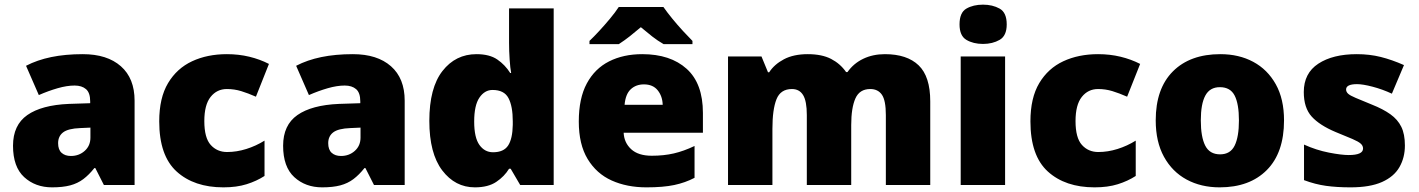

<svg xmlns="http://www.w3.org/2000/svg" viewBox="-20 -796 6104 826"><path d="M336 -563Q441 -563 500 -511Q559 -459 559 -363V0H427L390 -73H386Q363 -44 338.5 -25.5Q314 -7 282 1.5Q250 10 204 10Q132 10 84 -34Q36 -78 36 -169Q36 -258 97.5 -301Q159 -344 276 -349L368 -352V-360Q368 -397 350 -412.5Q332 -428 301 -428Q268 -428 228 -416.5Q188 -405 147 -387L92 -513Q140 -538 200.5 -550.5Q261 -563 336 -563ZM325 -245Q273 -243 251.5 -226.5Q230 -210 230 -180Q230 -152 245 -138.5Q260 -125 285 -125Q320 -125 344.5 -147Q369 -169 369 -204V-247Z M941 10Q815 10 740 -58Q665 -126 665 -274Q665 -375 703 -438.5Q741 -502 806.5 -532.5Q872 -563 956 -563Q1007 -563 1052.5 -552Q1098 -541 1137 -521L1081 -380Q1047 -395 1017.5 -404Q988 -413 956 -413Q913 -413 886 -379Q859 -345 859 -275Q859 -203 886.5 -172.5Q914 -142 957 -142Q998 -142 1039.5 -155Q1081 -168 1118 -191V-39Q1084 -17 1041 -3.5Q998 10 941 10Z M1498 -563Q1603 -563 1662 -511Q1721 -459 1721 -363V0H1589L1552 -73H1548Q1525 -44 1500.5 -25.5Q1476 -7 1444 1.5Q1412 10 1366 10Q1294 10 1246 -34Q1198 -78 1198 -169Q1198 -258 1259.5 -301Q1321 -344 1438 -349L1530 -352V-360Q1530 -397 1512 -412.5Q1494 -428 1463 -428Q1430 -428 1390 -416.5Q1350 -405 1309 -387L1254 -513Q1302 -538 1362.5 -550.5Q1423 -563 1498 -563ZM1487 -245Q1435 -243 1413.5 -226.5Q1392 -210 1392 -180Q1392 -152 1407 -138.5Q1422 -125 1447 -125Q1482 -125 1506.5 -147Q1531 -169 1531 -204V-247Z M2023 10Q1938 10 1882.5 -63Q1827 -136 1827 -276Q1827 -418 1883.5 -490.5Q1940 -563 2030 -563Q2086 -563 2119.5 -540Q2153 -517 2175 -482H2179Q2175 -503 2172.5 -540Q2170 -577 2170 -612V-760H2362V0H2218L2177 -70H2170Q2150 -37 2115 -13.5Q2080 10 2023 10ZM2101 -141Q2147 -141 2166 -170Q2185 -199 2186 -259V-274Q2186 -339 2167.5 -374Q2149 -409 2099 -409Q2065 -409 2042.5 -376Q2020 -343 2020 -273Q2020 -204 2042.5 -172.5Q2065 -141 2101 -141Z M2743 -563Q2864 -563 2934 -500Q3004 -437 3004 -310V-225H2663Q2665 -182 2695.5 -154Q2726 -126 2784 -126Q2836 -126 2879 -136Q2922 -146 2968 -168V-31Q2928 -10 2880.5 0Q2833 10 2761 10Q2677 10 2611.5 -19.5Q2546 -49 2508 -112Q2470 -175 2470 -273Q2470 -373 2504.5 -437Q2539 -501 2600.5 -532Q2662 -563 2743 -563ZM2750 -433Q2716 -433 2693.5 -412Q2671 -391 2667 -345H2831Q2830 -382 2809.5 -407.5Q2789 -433 2750 -433ZM2834 -766Q2850 -743 2872.5 -715.5Q2895 -688 2918.5 -662.5Q2942 -637 2959 -620V-606H2835Q2809 -621 2786 -639Q2763 -657 2737 -679Q2711 -657 2689.5 -640Q2668 -623 2642 -606H2516V-620Q2535 -638 2558.5 -663.5Q2582 -689 2604.5 -716Q2627 -743 2642 -766Z M3787 -563Q3882 -563 3932 -515Q3982 -467 3982 -360V0H3791V-301Q3791 -364 3774 -388.5Q3757 -413 3724 -413Q3678 -413 3660 -372.5Q3642 -332 3642 -258V0H3451V-301Q3451 -361 3435 -387Q3419 -413 3387 -413Q3338 -413 3320.5 -369Q3303 -325 3303 -242V0H3112V-553H3256L3284 -485H3289Q3311 -519 3352.5 -541Q3394 -563 3455 -563Q3516 -563 3555.5 -542.5Q3595 -522 3620 -486H3626Q3652 -523 3693.5 -543Q3735 -563 3787 -563Z M4209 -776Q4250 -776 4280.5 -759Q4311 -742 4311 -691Q4311 -642 4280.5 -624.5Q4250 -607 4209 -607Q4167 -607 4137.5 -624.5Q4108 -642 4108 -691Q4108 -742 4137.5 -759Q4167 -776 4209 -776ZM4304 -553V0H4113V-553Z M4689 10Q4563 10 4488 -58Q4413 -126 4413 -274Q4413 -375 4451 -438.5Q4489 -502 4554.5 -532.5Q4620 -563 4704 -563Q4755 -563 4800.5 -552Q4846 -541 4885 -521L4829 -380Q4795 -395 4765.5 -404Q4736 -413 4704 -413Q4661 -413 4634 -379Q4607 -345 4607 -275Q4607 -203 4634.5 -172.5Q4662 -142 4705 -142Q4746 -142 4787.5 -155Q4829 -168 4866 -191V-39Q4832 -17 4789 -3.5Q4746 10 4689 10Z M5504 -278Q5504 -139 5430 -64.5Q5356 10 5227 10Q5147 10 5085 -23.5Q5023 -57 4987.5 -121.5Q4952 -186 4952 -278Q4952 -415 5026 -489Q5100 -563 5230 -563Q5310 -563 5371.5 -530Q5433 -497 5468.5 -433.5Q5504 -370 5504 -278ZM5146 -278Q5146 -207 5165 -169.5Q5184 -132 5229 -132Q5273 -132 5291.5 -169.5Q5310 -207 5310 -278Q5310 -349 5291.5 -385Q5273 -421 5228 -421Q5185 -421 5165.5 -385Q5146 -349 5146 -278Z M6024 -170Q6024 -118 6000.5 -77Q5977 -36 5925.5 -13Q5874 10 5790 10Q5731 10 5684.5 3.5Q5638 -3 5590 -21V-174Q5643 -150 5697 -139.5Q5751 -129 5782 -129Q5844 -129 5844 -157Q5844 -169 5834 -178Q5824 -187 5798.5 -198Q5773 -209 5726 -228Q5657 -257 5623 -294.5Q5589 -332 5589 -400Q5589 -481 5651.5 -522Q5714 -563 5817 -563Q5872 -563 5920 -551Q5968 -539 6020 -516L5968 -393Q5927 -412 5885 -423Q5843 -434 5818 -434Q5771 -434 5771 -411Q5771 -401 5779.5 -393Q5788 -385 5812 -375Q5836 -365 5882 -346Q5930 -327 5961.5 -304.5Q5993 -282 6008.5 -250.5Q6024 -219 6024 -170Z"/></svg>

Font: Noto Sans Gurmukhi UI Black
Style: Regular
Weight: 900
Designer: Jelle Bosma - Monotype Design Team
Foundry: Monotype Imaging Inc.
Version: Version 2.004; ttfautohint (v1.8.4.7-5d5b)